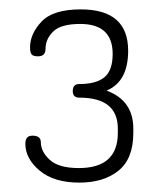

<svg xmlns="http://www.w3.org/2000/svg" viewBox="-20 -751 346 409"><path d="M148 -393Q231 -393 231 -468V-477Q231 -543 149 -543Q135 -543 135 -557Q135 -572 149 -572Q185 -572 202.5 -586.5Q220 -601 220 -636Q220 -700 151 -700Q110 -700 93.5 -684Q77 -668 77 -647Q77 -631 61 -631Q51 -631 47.5 -635Q44 -639 44 -650Q44 -679 68.5 -705Q93 -731 152 -731Q253 -731 253 -643Q253 -577 207 -558Q264 -537 264 -477V-468Q264 -413 232.5 -387.5Q201 -362 149 -362Q95 -362 64.5 -387.5Q34 -413 34 -445Q34 -462 49 -462Q67 -462 67 -448Q67 -428 86 -410.5Q105 -393 148 -393Z"/></svg>

Font: Dosis
Style: ExtraLight
Weight: 250
Designer: Edgar Tolentino, Pablo Impallari, Igino Marini
Foundry: Edgar Tolentino, Pablo Impallari, Igino Marini
Version: Version 1.007